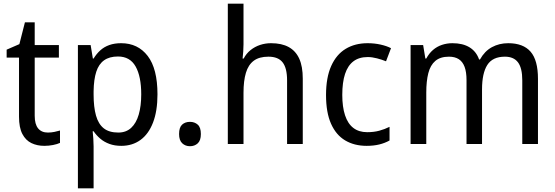

<svg xmlns="http://www.w3.org/2000/svg" viewBox="-20 -780 3008 1040"><path d="M239 -62Q257 -62 274.5 -65.5Q292 -69 305 -73V-6Q290 1 267 5.5Q244 10 220 10Q181 10 150 -5Q119 -20 101 -54.5Q83 -89 83 -148V-468H16V-511L85 -541L115 -659H168V-536H299V-468H168V-153Q168 -107 186.5 -84.5Q205 -62 239 -62Z M636 -546Q727 -546 780 -477Q833 -408 833 -269Q833 -179 809 -116.5Q785 -54 741 -22Q697 10 637 10Q601 10 572.5 -0.5Q544 -11 523 -29Q502 -47 487 -69H482Q484 -51 485.5 -28Q487 -5 487 13V240H402V-536H471L483 -463H487Q503 -489 523.5 -507.5Q544 -526 572 -536Q600 -546 636 -546ZM619 -474Q573 -474 544 -453.5Q515 -433 501.5 -391.5Q488 -350 487 -286V-268Q487 -200 500 -154Q513 -108 542 -85Q571 -62 621 -62Q663 -62 690.5 -87.5Q718 -113 731.5 -159.5Q745 -206 745 -269Q745 -366 714.5 -420Q684 -474 619 -474Z M950 -54Q950 -90 966.5 -105Q983 -120 1009 -120Q1034 -120 1051 -105Q1068 -90 1068 -54Q1068 -19 1051 -3.5Q1034 12 1009 12Q984 12 967 -4Q950 -20 950 -54Z M1299 -540Q1299 -520 1297.5 -500Q1296 -480 1294 -463H1300Q1314 -490 1337 -508.5Q1360 -527 1388.5 -536.5Q1417 -546 1448 -546Q1506 -546 1544 -525Q1582 -504 1601 -462Q1620 -420 1620 -354V0H1535V-345Q1535 -411 1511 -442Q1487 -473 1434 -473Q1384 -473 1354.5 -451Q1325 -429 1312 -385.5Q1299 -342 1299 -278V0H1214V-760H1299Z M1966 10Q1899 10 1849.5 -19.5Q1800 -49 1773 -110Q1746 -171 1746 -265Q1746 -360 1774 -422.5Q1802 -485 1852.5 -515.5Q1903 -546 1971 -546Q2008 -546 2041.5 -538.5Q2075 -531 2098 -519L2071 -448Q2049 -457 2022 -464Q1995 -471 1972 -471Q1925 -471 1894.5 -448Q1864 -425 1849 -379.5Q1834 -334 1834 -266Q1834 -201 1849 -155.5Q1864 -110 1894 -87Q1924 -64 1969 -64Q2005 -64 2034.5 -72Q2064 -80 2090 -93V-19Q2065 -5 2034.5 2.5Q2004 10 1966 10Z M2733 -546Q2814 -546 2854 -500Q2894 -454 2894 -353V0H2809V-345Q2809 -411 2786 -442Q2763 -473 2715 -473Q2648 -473 2619.5 -428Q2591 -383 2591 -296V0H2507V-346Q2507 -390 2496.5 -418Q2486 -446 2465 -459.5Q2444 -473 2412 -473Q2365 -473 2338 -450Q2311 -427 2300 -383.5Q2289 -340 2289 -279V0H2204V-536H2272L2284 -463H2289Q2304 -491 2325.5 -509.5Q2347 -528 2374 -537Q2401 -546 2431 -546Q2487 -546 2523.5 -523.5Q2560 -501 2575 -458H2580Q2605 -503 2644.5 -524.5Q2684 -546 2733 -546Z"/></svg>

Font: Noto Sans Thai SemiCondensed
Style: Regular
Weight: 400
Width: 4
Designer: Monotype Design Team
Foundry: Monotype Imaging Inc.
Version: Version 2.001